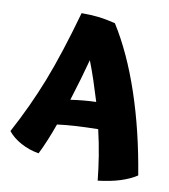

<svg xmlns="http://www.w3.org/2000/svg" viewBox="-99 -786 862 979"><g transform="rotate(10 332.0 -296.5)"><path d="M672 55Q637 78 588.5 93.5Q540 109 473 117Q467 57 456.5 -8.5Q446 -74 430 -142Q366 -141 315 -138Q264 -135 219 -129Q203 -84 186 -43Q169 -2 152 32Q103 24 59.5 0.5Q16 -23 -9 -55Q68 -198 125 -343.5Q182 -489 244 -710Q293 -710 332.5 -705.5Q372 -701 420 -689Q507 -551 571 -361Q635 -171 672 55ZM327 -481Q314 -432 298 -377Q282 -322 264 -265Q298 -270 330.5 -273Q363 -276 396 -277Q379 -333 362 -384Q345 -435 327 -481Z"/></g></svg>

Font: Atma
Style: Bold
Weight: 700
Designer: Gregori Vincens, Jeremie Hornus, Riccardo Olocco, Yoann Minet.
Foundry: black foundry
Version: Version 1.102;PS 1.100;hotconv 1.0.86;makeotf.lib2.5.63406